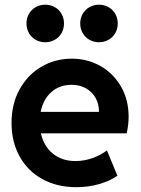

<svg xmlns="http://www.w3.org/2000/svg" viewBox="-20 -776 591 804"><path d="M28.3 -260.7Q28.3 -340.8 62.3 -402.1Q96.2 -463.4 153.8 -496.8Q211.4 -530.3 280.3 -530.3Q345.2 -530.3 399.7 -500Q454.1 -469.7 486.3 -414.3Q518.6 -358.9 518.6 -287.1Q518.6 -270.5 516.8 -255.1Q515.1 -239.7 510.7 -217.8H151.4Q163.1 -164.1 201.2 -132.8Q239.3 -101.6 295.9 -101.6Q333 -101.6 368.2 -114.3Q403.3 -127 427.7 -146.5L471.7 -40Q439.9 -18.1 395 -5.1Q350.1 7.8 299.8 7.8Q218.3 7.8 156.7 -26.4Q95.2 -60.5 61.8 -121.6Q28.3 -182.6 28.3 -260.7ZM394.5 -307.6Q394.5 -340.8 379.9 -366.5Q365.2 -392.1 339.4 -406.5Q313.5 -420.9 280.3 -420.9Q229.5 -420.9 195.1 -390.4Q160.6 -359.9 150.4 -307.6ZM315.9 -677.7Q315.9 -699.7 326.2 -717.8Q336.4 -735.8 354.5 -746.1Q372.6 -756.3 394.5 -756.3Q416.5 -756.3 434.6 -746.1Q452.6 -735.8 462.9 -717.8Q473.1 -699.7 473.1 -677.7Q473.1 -655.8 462.9 -637.7Q452.6 -619.6 434.6 -609.4Q416.5 -599.1 394.5 -599.1Q372.6 -599.1 354.5 -609.4Q336.4 -619.6 326.2 -637.7Q315.9 -655.8 315.9 -677.7ZM90.8 -677.7Q90.8 -699.7 101.1 -717.8Q111.3 -735.8 129.4 -746.1Q147.5 -756.3 169.4 -756.3Q191.4 -756.3 209.5 -746.1Q227.5 -735.8 237.8 -717.8Q248 -699.7 248 -677.7Q248 -655.8 237.8 -637.7Q227.5 -619.6 209.5 -609.4Q191.4 -599.1 169.4 -599.1Q147.5 -599.1 129.4 -609.4Q111.3 -619.6 101.1 -637.7Q90.8 -655.8 90.8 -677.7Z"/></svg>

Font: Reddit Sans
Style: Bold
Weight: 700
Designer: Stephen Hutchings
Foundry: Reddit
Version: Version 1.013